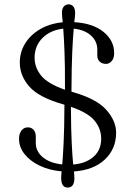

<svg xmlns="http://www.w3.org/2000/svg" viewBox="-20 -797 623 888"><path d="M324 27Q324 70.5 293 70.5Q263 70.5 263 26Q263 19.5 263.5 12.2Q264 5 265 -4.5Q207.5 -9.5 163 -31Q118.5 -52.5 93.2 -84.8Q68 -117 68 -155Q68 -178.5 79.2 -193.2Q90.5 -208 108.5 -208Q125.5 -208 135.5 -196.5Q145.5 -185 145.5 -165V-135.5Q145.5 -97 178 -69.8Q210.5 -42.5 268 -36.5Q271 -71.5 274.2 -135.5Q277.5 -199.5 278 -312.5Q275.5 -313.5 273.5 -314Q160.5 -346 116 -396.2Q71.5 -446.5 71.5 -508Q71.5 -555.5 96 -595.5Q120.5 -635.5 165 -661.8Q209.5 -688 270 -694Q268.5 -709.5 267.5 -719.8Q266.5 -730 266.5 -738.5Q266.5 -757.5 275.5 -767.2Q284.5 -777 297.5 -777Q310 -777 318.8 -767.2Q327.5 -757.5 327.5 -737.5Q327.5 -729.5 326.5 -719.5Q325.5 -709.5 323.5 -694.5Q409.5 -689.5 458.8 -649.5Q508 -609.5 508 -551.5Q508 -528 496.8 -514.8Q485.5 -501.5 470.5 -501.5Q452.5 -501.5 441.2 -512Q430 -522.5 430 -539.5V-568Q430 -606 401 -632.5Q372 -659 321 -664.5Q317.5 -626.5 314.2 -558.2Q311 -490 310.5 -373Q313 -372 315.5 -371.5Q425.5 -340.5 471.2 -289.5Q517 -238.5 517 -183Q517 -108.5 465.2 -59.5Q413.5 -10.5 322 -4Q323 5.5 323.5 13Q324 20.5 324 27ZM140 -530Q140 -484.5 170.5 -447Q201 -409.5 280.5 -382Q281 -494 278.2 -560.5Q275.5 -627 272.5 -664.5Q212.5 -657.5 176.2 -621Q140 -584.5 140 -530ZM448 -155.5Q448 -201.5 417.5 -238.8Q387 -276 308 -303Q308.5 -194.5 311.8 -132.5Q315 -70.5 318.5 -36Q377 -41 412.5 -72Q448 -103 448 -155.5Z"/></svg>

Font: Fraunces 9pt S100 Light
Style: Regular
Weight: 300
Version: Version 1.000; ttfautohint (v1.8.3)